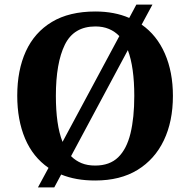

<svg xmlns="http://www.w3.org/2000/svg" viewBox="-20 -775 827 835"><path d="M191 -45Q123 -92 89 -172.5Q55 -253 55 -359Q55 -470 92.5 -552Q130 -634 205.5 -679.5Q281 -725 395 -725Q436 -725 473 -718Q510 -711 542 -697L573 -755H643L596 -668Q662 -622 697 -542Q732 -462 732 -358Q732 -247 692.5 -164.5Q653 -82 578 -36Q503 10 394 10Q351 10 314.5 3.5Q278 -3 246 -16L216 40H145ZM394 -55Q457 -55 494 -91Q531 -127 547.5 -195Q564 -263 564 -358Q564 -420 557 -470Q550 -520 536 -557L289 -96Q309 -76 334.5 -65.5Q360 -55 394 -55ZM499 -618Q480 -638 454 -649Q428 -660 395 -660Q301 -660 262 -580.5Q223 -501 223 -358Q223 -296 230 -246Q237 -196 252 -158Z"/></svg>

Font: Noto Serif Tamil
Style: Regular
Weight: 400
Designer: Indian Type Foundry, Tom Grace, and the Monotype Design Team
Foundry: Monotype Imaging Inc.
Version: Version 2.003